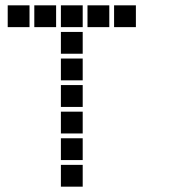

<svg xmlns="http://www.w3.org/2000/svg" viewBox="-20 -711 640 722"><path d="M10 -691Q9 -691 9 -691Q9 -691 9 -690V-610Q9 -609 9 -609Q9 -609 10 -609H90Q91 -609 91 -609Q91 -609 91 -610V-690Q91 -691 91 -691Q91 -691 90 -691ZM110 -691Q109 -691 109 -691Q109 -691 109 -690V-610Q109 -609 109 -609Q109 -609 110 -609H190Q191 -609 191 -609Q191 -609 191 -610V-690Q191 -691 191 -691Q191 -691 190 -691ZM210 -691Q209 -691 209 -691Q209 -691 209 -690V-610Q209 -609 209 -609Q209 -609 210 -609H290Q291 -609 291 -609Q291 -609 291 -610V-690Q291 -691 291 -691Q291 -691 290 -691ZM310 -691Q309 -691 309 -691Q309 -691 309 -690V-610Q309 -609 309 -609Q309 -609 310 -609H390Q391 -609 391 -609Q391 -609 391 -610V-690Q391 -691 391 -691Q391 -691 390 -691ZM410 -691Q409 -691 409 -691Q409 -691 409 -690V-610Q409 -609 409 -609Q409 -609 410 -609H490Q491 -609 491 -609Q491 -609 491 -610V-690Q491 -691 491 -691Q491 -691 490 -691ZM210 -591Q209 -591 209 -591Q209 -591 209 -590V-510Q209 -509 209 -509Q209 -509 210 -509H290Q291 -509 291 -509Q291 -509 291 -510V-590Q291 -591 291 -591Q291 -591 290 -591ZM210 -491Q209 -491 209 -491Q209 -491 209 -490V-410Q209 -409 209 -409Q209 -409 210 -409H290Q291 -409 291 -409Q291 -409 291 -410V-490Q291 -491 291 -491Q291 -491 290 -491ZM210 -391Q209 -391 209 -391Q209 -391 209 -390V-310Q209 -309 209 -309Q209 -309 210 -309H290Q291 -309 291 -309Q291 -309 291 -310V-390Q291 -391 291 -391Q291 -391 290 -391ZM210 -291Q209 -291 209 -291Q209 -291 209 -290V-210Q209 -209 209 -209Q209 -209 210 -209H290Q291 -209 291 -209Q291 -209 291 -210V-290Q291 -291 291 -291Q291 -291 290 -291ZM210 -191Q209 -191 209 -191Q209 -191 209 -190V-110Q209 -109 209 -109Q209 -109 210 -109H290Q291 -109 291 -109Q291 -109 291 -110V-190Q291 -191 291 -191Q291 -191 290 -191ZM210 -91Q209 -91 209 -91Q209 -91 209 -90V-10Q209 -9 209 -9Q209 -9 210 -9H290Q291 -9 291 -9Q291 -9 291 -10V-90Q291 -91 291 -91Q291 -91 290 -91Z"/></svg>

Font: Doto Black ExtraBold
Style: Regular
Weight: 800
Monospace: yes
Version: Version 1.000